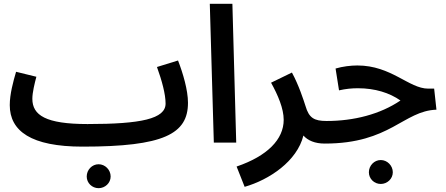

<svg xmlns="http://www.w3.org/2000/svg" viewBox="-20 -745 2331 1003"><path d="M962 -208C962 -274 936 -362 910 -429L800 -395C826 -323 845 -253 845 -204C845 -124 716 -97 438 -97V-95L437 -97C219 -97 149 -143 149 -229C149 -262 161 -310 170 -344L64 -370C49 -319 31 -253 31 -196C31 -60 143 21 411 21L412 20V21C835 21 962 -45 962 -208ZM495 238C529 238 558 211 558 177C558 142 529 113 495 113C461 113 433 142 433 177C433 211 461 238 495 238Z M1097 0H1214L1194 -725H1076Z M1676 5C1719 5 1745 -22 1745 -56C1745 -88 1728 -113 1686 -113C1621 -113 1594 -129 1576 -191C1566 -222 1541 -300 1505 -366L1396 -313C1432 -248 1462 -178 1462 -119C1462 -17 1377 70 1216 125L1258 231C1387 194 1532 97 1565 -37C1588 -11 1625 5 1676 5Z M1677 5C2019 5 2087 -166 2260 -172L2248 -282H2217C2116 -282 2025 -403 1847 -403C1813 -403 1770 -398 1733 -387L1751 -273C1787 -281 1817 -284 1850 -284C1939 -284 2015 -260 2072 -220C1966 -148 1828 -113 1687 -113ZM1969 216C2003 216 2032 189 2032 155C2032 120 2003 91 1969 91C1935 91 1907 120 1907 155C1907 189 1935 216 1969 216Z"/></svg>

Font: Noto Sans Arabic UI Semi
Style: Regular
Weight: 600
Designer: Nadine Chahine - Monotype Design Team
Foundry: Monotype Imaging Inc.
Version: Version 1.900